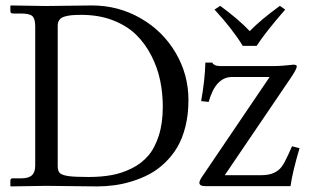

<svg xmlns="http://www.w3.org/2000/svg" viewBox="-20 -666 1112 687"><path d="M848.6 -502Q811.5 -562.5 747.6 -631.8L768.1 -645Q834.5 -596.2 873.5 -554.7Q914.1 -596.2 981.4 -645L1000.5 -631.8Q930.2 -551.3 898.4 -502ZM766.6 -429.7H961.9Q975.1 -429.7 991 -430.9Q1006.8 -432.1 1017.6 -433.3Q1028.3 -434.6 1028.8 -434.6Q1042 -434.6 1042 -428.7Q1042 -418.9 1020 -386.7L784.2 -39.1H913.6Q941.9 -39.1 960 -47.4Q978 -55.7 988.5 -70.3Q999 -85 1012.2 -114.3L1024.9 -142.6L1051.8 -135.7Q1026.9 -52.2 1019.5 0H715.8Q693.4 0 693.4 -11.7Q693.4 -19 702.1 -32.2L944.8 -390.6H810.5Q751.5 -390.6 726.6 -301.3L699.7 -304.2Q713.4 -380.9 714.8 -441.9H739.7Q741.2 -437 748.5 -433.3Q755.9 -429.7 766.6 -429.7ZM17.1 -19Q17.1 -27.8 24.4 -27.8H54.2Q82 -27.8 94 -38.6Q106 -49.3 106 -73.7V-571.8Q106 -599.1 95.7 -608.4Q85.4 -617.7 54.2 -617.7H25.9Q17.1 -617.7 17.1 -626.5V-644.5L18.6 -646.5L144.5 -644.5Q274.9 -646.5 308.6 -646.5Q403.3 -646.5 482.9 -600.8Q562.5 -555.2 608.4 -477.3Q654.3 -399.4 654.3 -308.1Q654.3 -256.8 643.6 -213.6Q632.8 -170.4 614.3 -139.2Q595.7 -107.9 569.8 -83.3Q543.9 -58.6 515.1 -43.2Q486.3 -27.8 453.4 -17.6Q420.4 -7.3 389.4 -3.2Q358.4 1 326.7 1L144.5 -1L18.6 1L17.1 -1ZM186.5 -71.8Q186.5 -54.7 193.8 -47.1Q201.2 -39.6 223.6 -36.1Q246.1 -32.7 296.4 -32.7Q341.3 -32.7 378.4 -39.3Q415.5 -45.9 450.7 -63.2Q485.8 -80.6 509.8 -108.2Q533.7 -135.7 548.1 -180.4Q562.5 -225.1 562.5 -283.7Q562.5 -332 553.2 -377.4Q543.9 -422.9 522 -466.1Q500 -509.3 467.3 -541.5Q434.6 -573.7 384.3 -593.3Q334 -612.8 271.5 -612.8Q250 -612.8 236.8 -611.6Q223.6 -610.4 210.9 -606.7Q198.2 -603 192.4 -594.7Q186.5 -586.4 186.5 -573.7Z"/></svg>

Font: Libertinage
Style: f
Weight: 400
Designer: OSP
Foundry: OSP
Version: Version 1.0; 2008; OFL relea